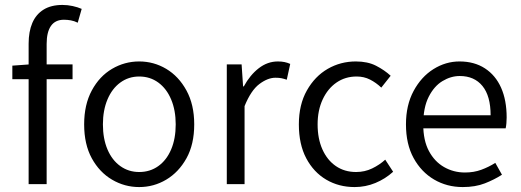

<svg xmlns="http://www.w3.org/2000/svg" viewBox="-20 -746 2110 778"><path d="M96 0V-569Q96 -618 111 -653Q126 -688 156.5 -707Q187 -726 233 -726Q254 -726 274.5 -721.5Q295 -717 311 -710L295 -654Q281 -661 267 -663.5Q253 -666 239 -666Q204 -666 186.5 -641Q169 -616 169 -568V0ZM30 -425V-480L99 -485H274V-425Z M544 12Q485 12 434 -18Q383 -48 352 -104.5Q321 -161 321 -242Q321 -322 352 -379.5Q383 -437 434 -467Q485 -497 544 -497Q603 -497 653.5 -467Q704 -437 735.5 -379.5Q767 -322 767 -242Q767 -161 735.5 -104.5Q704 -48 653.5 -18Q603 12 544 12ZM544 -49Q588 -49 621.5 -73Q655 -97 673.5 -140.5Q692 -184 692 -242Q692 -299 673.5 -343Q655 -387 621.5 -411.5Q588 -436 544 -436Q501 -436 467.5 -411.5Q434 -387 415.5 -343Q397 -299 397 -242Q397 -184 415.5 -140.5Q434 -97 467.5 -73Q501 -49 544 -49Z M899 0V-485H959L965 -396H968Q993 -442 1028.5 -469.5Q1064 -497 1106 -497Q1121 -497 1133 -494.5Q1145 -492 1156 -487L1142 -423Q1130 -427 1120.5 -429Q1111 -431 1096 -431Q1065 -431 1031 -405.5Q997 -380 971 -316V0Z M1417 12Q1353 12 1302 -18Q1251 -48 1221 -104.5Q1191 -161 1191 -242Q1191 -322 1223.5 -379.5Q1256 -437 1308 -467Q1360 -497 1422 -497Q1470 -497 1504 -479.5Q1538 -462 1563 -439L1525 -391Q1504 -411 1479.5 -423.5Q1455 -436 1425 -436Q1379 -436 1343.5 -411.5Q1308 -387 1287.5 -343Q1267 -299 1267 -242Q1267 -184 1286.5 -140.5Q1306 -97 1341 -73Q1376 -49 1423 -49Q1458 -49 1488 -63.5Q1518 -78 1541 -99L1573 -50Q1541 -21 1501 -4.5Q1461 12 1417 12Z M1855 12Q1791 12 1739 -18.5Q1687 -49 1656 -105.5Q1625 -162 1625 -242Q1625 -320 1656 -377.5Q1687 -435 1736.5 -466Q1786 -497 1842 -497Q1902 -497 1945 -469Q1988 -441 2010.5 -390.5Q2033 -340 2033 -270Q2033 -259 2032 -247Q2031 -235 2029 -226H1682L1681 -279H1968Q1968 -357 1935 -397.5Q1902 -438 1843 -438Q1807 -438 1773 -417.5Q1739 -397 1717 -353.5Q1695 -310 1695 -242Q1695 -177 1718 -134Q1741 -91 1779.5 -69Q1818 -47 1864 -47Q1900 -47 1930 -58Q1960 -69 1987 -86L2014 -38Q1983 -18 1944.5 -3Q1906 12 1855 12Z"/></svg>

Font: Assistant ExtraLight
Style: Regular
Weight: 400
Version: Version 3.000